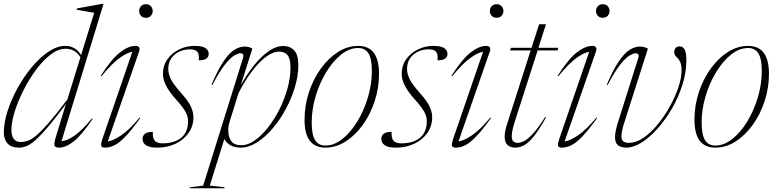

<svg xmlns="http://www.w3.org/2000/svg" viewBox="-22 -762 4066 1004"><path d="M462.5 -140.5Q407 -57.5 365 -23.8Q323 10 286.5 10Q269.5 10 264 1.2Q258.5 -7.5 268.5 -41L322.5 -217.5Q266.5 -142.5 228 -97.2Q189.5 -52 162.8 -28.8Q136 -5.5 116.2 2.2Q96.5 10 78.5 10Q36.5 10 17.2 -12Q-2 -34 -2 -68.5Q-2 -120 17.5 -181Q37 -242 70.2 -302Q103.5 -362 145.2 -412Q187 -462 232 -492Q277 -522 319.5 -522Q372 -522 402 -474L470.5 -695L378.5 -711L381 -718L513 -742H519.5L299.5 -23.5Q325.5 -25 364.8 -50.8Q404 -76.5 459 -143ZM37.5 -83.5Q37.5 -54 49.2 -36.8Q61 -19.5 87 -19.5Q104 -19.5 122.5 -25.5Q141 -31.5 166.8 -52.8Q192.5 -74 232 -119Q271.5 -164 330.5 -242L398.5 -462.5Q382.5 -488 362.8 -497.5Q343 -507 321 -507Q282 -507 241.8 -476Q201.5 -445 165 -395.2Q128.5 -345.5 99.8 -288Q71 -230.5 54.2 -176.2Q37.5 -122 37.5 -83.5Z M705.5 -704.5Q705.5 -718.5 714.8 -729.2Q724 -740 741 -740Q758 -740 767.2 -729.2Q776.5 -718.5 776.5 -704.5Q776.5 -690.5 767.2 -679.8Q758 -669 741 -669Q724 -669 714.8 -679.8Q705.5 -690.5 705.5 -704.5ZM514 -37 670 -491Q644.5 -488 604.2 -459.5Q564 -431 508.5 -363L505 -366Q561 -453.5 605.2 -487.8Q649.5 -522 686 -522Q715.5 -522 705 -491.5L541.5 -22.5Q567.5 -25 610.5 -53.5Q653.5 -82 708 -147.5L711.5 -145Q667 -82.5 634.5 -48.8Q602 -15 576.8 -2.5Q551.5 10 528 10Q507 10 506.8 -2.5Q506.5 -15 514 -37Z M777.5 -72.5Q775 -43 786 -28Q797 -12.5 828 -12.5Q890 -12.5 925.8 -41.8Q961.5 -71 961.5 -130Q961.5 -151.5 948.5 -176.2Q935.5 -201 898.5 -242Q861.5 -283.5 845.8 -315.5Q830 -347.5 830 -375Q830 -419.5 853.8 -452.5Q877.5 -485.5 915.2 -503.8Q953 -522 994.5 -522Q1036 -522 1052.8 -510.2Q1069.5 -498.5 1069.5 -480.5Q1069.5 -446.5 1017.5 -446.5Q1020.5 -479.5 1009.5 -491.5Q998.5 -504 972.5 -504Q924 -504 891 -476.2Q858 -448.5 858 -400.5Q858 -376 871.2 -348.8Q884.5 -321.5 924 -277Q963.5 -233 976.5 -203.8Q989.5 -174.5 989.5 -149.5Q989.5 -102.5 964 -66.5Q938.5 -30.5 895.5 -10.2Q852.5 10 800 10Q759.5 10 741.5 -2.5Q723.5 -15 723.5 -35.5Q723.5 -52.5 735.8 -62.5Q748 -72.5 777.5 -72.5Z M1153 217.5 1151 222.5H969L971.5 217.5L1040.5 208.5L1247.5 -455Q1253 -471.5 1248.8 -477.5Q1244.5 -483.5 1234.5 -483.5Q1224.5 -483.5 1204.8 -472.8Q1185 -462 1156 -426.5Q1127 -391 1088.5 -317.5L1084 -319.5Q1119.5 -402 1149.5 -445Q1179.5 -488 1206 -503.2Q1232.5 -518.5 1256 -518.5Q1269.5 -518.5 1279.2 -515.8Q1289 -513 1297.5 -507.5L1237.5 -318Q1295.5 -418 1352.5 -469.8Q1409.5 -521.5 1458 -521.5Q1494.5 -521.5 1516.2 -498.8Q1538 -476 1538 -420.5Q1538 -366.5 1520.2 -307Q1502.5 -247.5 1472.2 -191.2Q1442 -135 1403 -89.5Q1364 -44 1321 -17Q1278 10 1236 10Q1204.5 10 1183 -2.5Q1161.5 -15 1151 -35L1075 208.5ZM1178 -123Q1171.5 -102 1171.5 -82Q1171.5 -46 1187.2 -24.2Q1203 -2.5 1241 -2.5Q1274 -2.5 1309.5 -27.2Q1345 -52 1378.5 -94.2Q1412 -136.5 1438.8 -189.2Q1465.5 -242 1481.2 -298.8Q1497 -355.5 1497 -408.5Q1497 -454.5 1482 -473.2Q1467 -492 1438.5 -492Q1404 -492 1366 -462.8Q1328 -433.5 1291.8 -384.2Q1255.5 -335 1225 -274.5Z M1851 -522Q1960 -522 1960 -376.5Q1960 -302 1937.2 -232.8Q1914.5 -163.5 1875 -108.8Q1835.5 -54 1785.2 -22Q1735 10 1679.5 10Q1570.5 10 1570.5 -135.5Q1570.5 -210 1593.2 -279.2Q1616 -348.5 1655.5 -403.2Q1695 -458 1745.2 -490Q1795.5 -522 1851 -522ZM1679.5 -1Q1725.5 -1 1768.8 -35.5Q1812 -70 1846.8 -127.2Q1881.5 -184.5 1902 -253.2Q1922.5 -322 1922.5 -391Q1922.5 -454 1905 -482.5Q1887.5 -511 1851 -511Q1805 -511 1761.8 -476.5Q1718.5 -442 1683.8 -384.8Q1649 -327.5 1628.5 -258.8Q1608 -190 1608 -121Q1608 -58 1625.5 -29.5Q1643 -1 1679.5 -1Z M2026 -72.5Q2023.5 -43 2034.5 -28Q2045.5 -12.5 2076.5 -12.5Q2138.5 -12.5 2174.2 -41.8Q2210 -71 2210 -130Q2210 -151.5 2197 -176.2Q2184 -201 2147 -242Q2110 -283.5 2094.2 -315.5Q2078.5 -347.5 2078.5 -375Q2078.5 -419.5 2102.2 -452.5Q2126 -485.5 2163.8 -503.8Q2201.5 -522 2243 -522Q2284.5 -522 2301.2 -510.2Q2318 -498.5 2318 -480.5Q2318 -446.5 2266 -446.5Q2269 -479.5 2258 -491.5Q2247 -504 2221 -504Q2172.5 -504 2139.5 -476.2Q2106.5 -448.5 2106.5 -400.5Q2106.5 -376 2119.8 -348.8Q2133 -321.5 2172.5 -277Q2212 -233 2225 -203.8Q2238 -174.5 2238 -149.5Q2238 -102.5 2212.5 -66.5Q2187 -30.5 2144 -10.2Q2101 10 2048.5 10Q2008 10 1990 -2.5Q1972 -15 1972 -35.5Q1972 -52.5 1984.2 -62.5Q1996.5 -72.5 2026 -72.5Z M2539.5 -704.5Q2539.5 -718.5 2548.8 -729.2Q2558 -740 2575 -740Q2592 -740 2601.2 -729.2Q2610.5 -718.5 2610.5 -704.5Q2610.5 -690.5 2601.2 -679.8Q2592 -669 2575 -669Q2558 -669 2548.8 -679.8Q2539.5 -690.5 2539.5 -704.5ZM2348 -37 2504 -491Q2478.5 -488 2438.2 -459.5Q2398 -431 2342.5 -363L2339 -366Q2395 -453.5 2439.2 -487.8Q2483.5 -522 2520 -522Q2549.5 -522 2539 -491.5L2375.5 -22.5Q2401.5 -25 2444.5 -53.5Q2487.5 -82 2542 -147.5L2545.5 -145Q2501 -82.5 2468.5 -48.8Q2436 -15 2410.8 -2.5Q2385.5 10 2362 10Q2341 10 2340.8 -2.5Q2340.5 -15 2348 -37Z M2671 -129.5Q2654 -77 2654 -50.5Q2654 -31 2662.2 -23Q2670.5 -15 2686 -15Q2700 -15 2719 -24.5Q2738 -34 2764.8 -62.8Q2791.5 -91.5 2828.5 -150L2833 -147.5Q2798.5 -86 2771.5 -51.8Q2744.5 -17.5 2721 -3.8Q2697.5 10 2673 10Q2647.5 10 2632.2 -3.5Q2617 -17 2617 -47.5Q2617 -73.5 2628.5 -109.5L2753 -498.5H2644.5L2650.5 -512H2757.5L2797 -635H2833L2793.5 -512H2897L2894 -498.5H2789.5Z M3094.5 -704.5Q3094.5 -718.5 3103.8 -729.2Q3113 -740 3130 -740Q3147 -740 3156.2 -729.2Q3165.5 -718.5 3165.5 -704.5Q3165.5 -690.5 3156.2 -679.8Q3147 -669 3130 -669Q3113 -669 3103.8 -679.8Q3094.5 -690.5 3094.5 -704.5ZM2903 -37 3059 -491Q3033.5 -488 2993.2 -459.5Q2953 -431 2897.5 -363L2894 -366Q2950 -453.5 2994.2 -487.8Q3038.5 -522 3075 -522Q3104.5 -522 3094 -491.5L2930.5 -22.5Q2956.5 -25 2999.5 -53.5Q3042.5 -82 3097 -147.5L3100.5 -145Q3056 -82.5 3023.5 -48.8Q2991 -15 2965.8 -2.5Q2940.5 10 2917 10Q2896 10 2895.8 -2.5Q2895.5 -15 2903 -37Z M3567 -446Q3567 -384 3546.8 -319.5Q3526.5 -255 3492.8 -196.2Q3459 -137.5 3417.5 -90.8Q3376 -44 3333.5 -17Q3291 10 3253.5 10Q3225 10 3209.5 -2.5Q3194 -15 3194 -45Q3194 -73 3209 -121L3314.5 -455Q3320 -471 3315.8 -477.2Q3311.5 -483.5 3301.5 -483.5Q3291.5 -483.5 3271.8 -472.8Q3252 -462 3223 -426.5Q3194 -391 3155.5 -317.5L3151 -319.5Q3186.5 -402 3216.5 -445Q3246.5 -488 3273 -503.2Q3299.5 -518.5 3323 -518.5Q3348 -518.5 3366 -507.5L3242.5 -121Q3227.5 -74.5 3227.5 -50.5Q3227.5 -31 3237.2 -23Q3247 -15 3266 -15Q3304.5 -15 3343.8 -42Q3383 -69 3418.5 -112.8Q3454 -156.5 3482 -207.5Q3510 -258.5 3526 -307Q3542 -355.5 3542 -391Q3542 -420 3536.2 -434.5Q3530.5 -449 3523 -456.2Q3515.5 -463.5 3509.8 -470.5Q3504 -477.5 3504 -491Q3504 -505.5 3512.2 -512.5Q3520.5 -519.5 3532.5 -519.5Q3548.5 -519.5 3557.8 -503.2Q3567 -487 3567 -446Z M3890 -522Q3999 -522 3999 -376.5Q3999 -302 3976.2 -232.8Q3953.5 -163.5 3914 -108.8Q3874.5 -54 3824.2 -22Q3774 10 3718.5 10Q3609.5 10 3609.5 -135.5Q3609.5 -210 3632.2 -279.2Q3655 -348.5 3694.5 -403.2Q3734 -458 3784.2 -490Q3834.5 -522 3890 -522ZM3718.5 -1Q3764.5 -1 3807.8 -35.5Q3851 -70 3885.8 -127.2Q3920.5 -184.5 3941 -253.2Q3961.5 -322 3961.5 -391Q3961.5 -454 3944 -482.5Q3926.5 -511 3890 -511Q3844 -511 3800.8 -476.5Q3757.5 -442 3722.8 -384.8Q3688 -327.5 3667.5 -258.8Q3647 -190 3647 -121Q3647 -58 3664.5 -29.5Q3682 -1 3718.5 -1Z"/></svg>

Font: Newsreader Display ExtraLight
Style: Italic
Weight: 275
Italic angle: -17°
Designer: Hugues Gentile
Foundry: Production Type
Version: Version 1.001